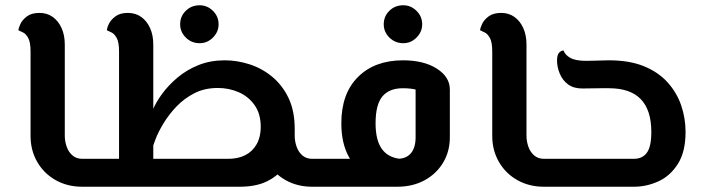

<svg xmlns="http://www.w3.org/2000/svg" viewBox="-20 -709 2688 729"><path d="M292 0Q236 0 191.5 -25Q147 -50 121.5 -94Q96 -138 96 -193V-513Q96 -549 87 -565Q78 -581 67 -586Q56 -591 50 -594Q50 -602 57.5 -618Q65 -634 82.5 -647Q100 -660 130 -660Q159 -660 180.5 -644.5Q202 -629 214 -602Q226 -575 226 -540V-193Q226 -173 233 -152.5Q240 -132 255 -119Q270 -106 292 -106H319V0ZM319 0V-106Q330 -106 334.5 -91.5Q339 -77 339 -53Q339 -29 334.5 -14.5Q330 0 319 0Z M1165 0Q1109 0 1064.5 -25Q1020 -50 994.5 -94Q969 -138 969 -193L1099 -216V-193Q1099 -173 1106 -152.5Q1113 -132 1128 -119Q1143 -106 1165 -106H1216V0ZM319 0V-106H847Q884 -106 911.5 -120Q939 -134 954.5 -161.5Q970 -189 970 -227Q970 -277 946.5 -310Q923 -343 886 -359Q849 -375 807 -375Q757 -375 718 -355Q679 -335 650 -304.5Q621 -274 601 -241Q581 -208 570.5 -180.5Q560 -153 557 -140L559 -289Q571 -319 595 -352Q619 -385 654 -414.5Q689 -444 734 -462Q779 -480 834 -480Q880 -480 927 -465Q974 -450 1013 -418Q1052 -386 1075.5 -337Q1099 -288 1099 -219Q1099 -179 1089 -140Q1079 -101 1055 -69.5Q1031 -38 990.5 -19Q950 0 889 0ZM432 -84V-513Q432 -549 423 -565Q414 -581 403 -586Q392 -591 386 -594Q386 -603 393.5 -618.5Q401 -634 418.5 -647Q436 -660 465 -660Q495 -660 516.5 -644.5Q538 -629 550 -602Q562 -575 562 -540V-84ZM319 0Q309 0 304 -14.5Q299 -29 299 -53Q299 -77 304 -91.5Q309 -106 319 -106ZM1216 0V-106Q1227 -106 1231.5 -91.5Q1236 -77 1236 -53Q1236 -29 1231.5 -14.5Q1227 0 1216 0ZM738.4 -545Q707 -545 685.5 -566.4Q664 -587.8 664 -616.8Q664 -647 685.4 -668Q706.7 -689 738.1 -689Q767 -689 788.5 -667.8Q810 -646.6 810 -616.7Q810 -588 788.6 -566.5Q767.3 -545 738.4 -545Z M1216 0V-106H1488Q1522 -106 1540 -127Q1558 -148 1558 -188V-369Q1551 -371 1538 -372.5Q1525 -374 1510 -374Q1458 -374 1432 -343Q1406 -312 1406 -241Q1406 -177 1429.5 -144Q1453 -111 1499 -106L1486 -1Q1428 -7 1380.5 -34.5Q1333 -62 1304.5 -113.5Q1276 -165 1276 -241Q1276 -354 1339.5 -417Q1403 -480 1510 -480Q1589 -480 1638.5 -448.5Q1688 -417 1688 -369V-188Q1688 -134 1662.5 -91.5Q1637 -49 1592 -24.5Q1547 0 1488 0ZM1216 0Q1206 0 1201 -14.5Q1196 -29 1196 -53Q1196 -77 1201 -91.5Q1206 -106 1216 -106ZM1511.4 -545Q1480 -545 1458.5 -566.4Q1437 -587.8 1437 -616.8Q1437 -647 1458.4 -668Q1479.7 -689 1511.1 -689Q1540 -689 1561.5 -667.8Q1583 -646.6 1583 -616.7Q1583 -588 1561.6 -566.5Q1540.3 -545 1511.4 -545Z M2045 0Q1989 0 1944.5 -25Q1900 -50 1874.5 -94Q1849 -138 1849 -193V-513Q1849 -549 1840 -565Q1831 -581 1820 -586Q1809 -591 1803 -594Q1803 -602 1810.5 -618Q1818 -634 1835.5 -647Q1853 -660 1883 -660Q1912 -660 1933.5 -644.5Q1955 -629 1967 -602Q1979 -575 1979 -540V-193Q1979 -173 1986 -152.5Q1993 -132 2008 -119Q2023 -106 2045 -106H2072V0ZM2072 0V-106Q2083 -106 2087.5 -91.5Q2092 -77 2092 -53Q2092 -29 2087.5 -14.5Q2083 0 2072 0Z M2072 0V-106H2387Q2419 -106 2436 -129Q2453 -152 2453 -208Q2453 -291 2413 -332.5Q2373 -374 2292 -374Q2280 -374 2261 -374Q2242 -374 2223 -373.5Q2204 -373 2191 -373Q2158 -373 2137 -388.5Q2116 -404 2105.5 -429Q2095 -454 2095 -480Q2095 -501 2103.5 -509.5Q2112 -518 2120 -517Q2125 -501 2145 -489.5Q2165 -478 2205 -478Q2215 -478 2233 -478.5Q2251 -479 2268.5 -479.5Q2286 -480 2292 -480Q2370 -480 2425 -457.5Q2480 -435 2515 -396Q2550 -357 2566.5 -308.5Q2583 -260 2583 -208Q2583 -133 2554 -87Q2525 -41 2480 -20.5Q2435 0 2387 0ZM2072 0Q2062 0 2057 -14.5Q2052 -29 2052 -53Q2052 -77 2057 -91.5Q2062 -106 2072 -106Z"/></svg>

Font: El Messiri
Style: Regular
Weight: 400
Designer: Mohamed Gaber
Foundry: Kief Type Foundry
Version: Version 2.020